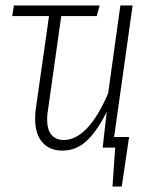

<svg xmlns="http://www.w3.org/2000/svg" viewBox="-20 -542 563 705"><path d="M399 -39H454L427 143H393L403 0H357L372 -132Q340 -66 301 -27.5Q262 11 209 11Q162 11 135.5 -19.5Q109 -50 109 -105Q109 -127 111 -139L160 -483H25L31 -522H346L335 -483H205L156 -137Q153 -119 153 -104Q153 -66 169 -47Q185 -28 214 -28Q303 -28 377 -199L422 -522H467Z"/></svg>

Font: Fira Sans Extra Condensed ExtraLight
Style: Italic
Weight: 275
Width: 3
Italic angle: -8°
Designer: Carrois Corporate & Edenspiekermann AG
Foundry: Carrois Corporate GbR & Edenspiekermann AG
Version: Version 4.203